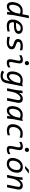

<svg xmlns="http://www.w3.org/2000/svg" viewBox="2554 -3290 941 6088"><g transform="rotate(90 3024.0 -245.5)"><path d="M326.2 -496.1Q361.3 -496.1 385.5 -493.2Q409.7 -490.2 431.2 -483.9L472.2 -689.9H557.1L463.9 -225.1Q461.9 -215.8 459.7 -200.7Q457.5 -185.5 454.6 -159.9Q451.7 -134.3 447.3 -95.5Q442.9 -56.6 437 0H356.9L369.1 -112.8Q335.4 -54.2 287.4 -22.7Q239.3 8.8 183.1 8.8Q147.9 8.8 121.8 -2.9Q95.7 -14.6 78.6 -36.4Q61.5 -58.1 53.2 -88.4Q44.9 -118.7 44.9 -155.8Q44.9 -226.1 63.2 -287.8Q81.5 -349.6 117.2 -396Q152.8 -442.4 205.3 -469.2Q257.8 -496.1 326.2 -496.1ZM130.9 -164.1Q130.9 -117.7 147 -91.3Q163.1 -64.9 199.2 -64.9Q220.2 -64.9 241.2 -74.7Q262.2 -84.5 282.2 -101.6Q302.2 -118.7 320.1 -141.8Q337.9 -165 352.8 -191.7Q367.7 -218.3 378.4 -247.3Q389.2 -276.4 395 -305.2L415 -405.8Q392.1 -415.5 367.9 -421.1Q343.8 -426.8 323.2 -426.8Q283.2 -426.8 253.4 -413.1Q223.6 -399.4 202.1 -377.4Q180.7 -355.5 167 -327.4Q153.3 -299.3 145.3 -270Q137.2 -240.7 134 -212.9Q130.9 -185.1 130.9 -164.1Z M690.9 -217.8Q688.5 -205.1 687.3 -193.8Q686 -182.6 686 -171.9Q686 -118.7 717.8 -90.3Q749.5 -62 815.9 -62Q858.9 -62 901.1 -68.4Q943.4 -74.7 976.6 -83V-13.2Q939.9 -3.4 894.3 2.7Q848.6 8.8 801.8 8.8Q698.2 8.8 648.9 -37.4Q599.6 -83.5 599.6 -170.9Q599.6 -238.3 620.6 -297.9Q641.6 -357.4 678.7 -402.1Q715.8 -446.8 766.8 -472.9Q817.9 -499 877.9 -499Q919.4 -499 951.9 -489.3Q984.4 -479.5 1006.8 -462.4Q1029.3 -445.3 1041 -422.1Q1052.7 -398.9 1052.7 -372.1Q1052.7 -336.9 1037.8 -308.6Q1022.9 -280.3 990.5 -260Q958 -239.7 906.7 -228.8Q855.5 -217.8 782.7 -217.8ZM781.7 -283.2Q835.9 -283.2 871.3 -289.8Q906.7 -296.4 927.5 -307.6Q948.2 -318.8 956.5 -333.5Q964.8 -348.1 964.8 -363.8Q964.8 -377.4 959.5 -389.6Q954.1 -401.9 942.6 -411.1Q931.2 -420.4 913.8 -425.8Q896.5 -431.2 873 -431.2Q841.3 -431.2 815.2 -420.7Q789.1 -410.2 768.1 -390.9Q747.1 -371.6 731 -344.2Q714.8 -316.9 703.6 -283.2Z M1573.7 -408.2Q1529.3 -418.5 1494.1 -423.3Q1459 -428.2 1431.6 -428.2Q1397.9 -428.2 1373.8 -422.9Q1349.6 -417.5 1334 -407.7Q1318.4 -397.9 1311 -384Q1303.7 -370.1 1303.7 -353Q1303.7 -340.8 1309.3 -331.3Q1314.9 -321.8 1327.1 -313.2Q1339.4 -304.7 1359.6 -296.4Q1379.9 -288.1 1409.7 -278.8Q1445.3 -267.1 1470.5 -254.6Q1495.6 -242.2 1511.7 -226.6Q1527.8 -210.9 1535.2 -191.9Q1542.5 -172.9 1542.5 -147.9Q1542.5 -109.9 1525.9 -80.6Q1509.3 -51.3 1479.5 -31.5Q1449.7 -11.7 1408 -1.5Q1366.2 8.8 1316.4 8.8Q1269.5 8.8 1227.3 4.9Q1185.1 1 1148.4 -7.8V-90.8Q1192.4 -76.7 1235.8 -69.8Q1279.3 -63 1321.8 -63Q1391.1 -63 1422.9 -82.5Q1454.6 -102.1 1454.6 -143.1Q1454.6 -153.8 1449.7 -162.8Q1444.8 -171.9 1433.1 -179.9Q1421.4 -188 1400.9 -196.3Q1380.4 -204.6 1348.6 -213.9Q1319.3 -222.7 1295.2 -233.6Q1271 -244.6 1253.4 -260Q1235.8 -275.4 1226.3 -296.1Q1216.8 -316.9 1216.8 -344.2Q1216.8 -377 1230 -405Q1243.2 -433.1 1270.8 -454.1Q1298.3 -475.1 1340.3 -487.1Q1382.3 -499 1439.5 -499Q1453.1 -499 1469.5 -498Q1485.8 -497.1 1503.4 -494.9Q1521 -492.7 1538.8 -489.7Q1556.6 -486.8 1573.7 -482.9Z M1914.6 -626Q1914.6 -641.1 1919.9 -653.8Q1925.3 -666.5 1934.8 -675.8Q1944.3 -685.1 1957 -690.4Q1969.7 -695.8 1984.4 -695.8Q1998.5 -695.8 2010.3 -690.7Q2022 -685.5 2030.5 -677Q2039.1 -668.5 2043.7 -656.7Q2048.3 -645 2048.3 -631.8Q2048.3 -616.7 2043 -604Q2037.6 -591.3 2028.1 -582Q2018.6 -572.8 2005.9 -567.4Q1993.2 -562 1978.5 -562Q1964.4 -562 1952.4 -567.1Q1940.4 -572.3 1932.1 -580.8Q1923.8 -589.4 1919.2 -601.1Q1914.6 -612.8 1914.6 -626ZM2116.2 -30.8Q2082.5 -12.2 2045.2 -1.7Q2007.8 8.8 1965.3 8.8Q1930.7 8.8 1907.2 -1Q1883.8 -10.7 1871.3 -32Q1858.9 -53.2 1857.4 -86.4Q1856 -119.6 1865.2 -167L1898.4 -331.1Q1904.3 -358.9 1904.1 -377.7Q1903.8 -396.5 1898.9 -407.7Q1894 -418.9 1884.5 -423.6Q1875 -428.2 1862.3 -428.2Q1829.1 -428.2 1796.9 -415.3Q1764.6 -402.3 1731.4 -383.8V-459Q1765.1 -477.5 1802.5 -488.3Q1839.8 -499 1882.3 -499Q1917 -499 1940.4 -489.3Q1963.9 -479.5 1976.3 -458.3Q1988.8 -437 1990.2 -403.8Q1991.7 -370.6 1982.4 -323.2L1949.2 -159.2Q1943.8 -130.9 1943.8 -112.3Q1943.8 -93.8 1949 -82.5Q1954.1 -71.3 1963.4 -66.7Q1972.7 -62 1985.4 -62Q2018.6 -62 2050.8 -75Q2083 -87.9 2116.2 -106Z M2531.2 9.8Q2538.6 -22 2546.6 -51.8Q2554.7 -81.5 2563 -107.9Q2548.3 -80.6 2528.6 -58.8Q2508.8 -37.1 2485.8 -22.2Q2462.9 -7.3 2436.5 0.7Q2410.2 8.8 2382.3 8.8Q2347.2 8.8 2321 -2.9Q2294.9 -14.6 2277.8 -36.4Q2260.7 -58.1 2252.4 -88.4Q2244.1 -118.7 2244.1 -155.8Q2244.1 -226.1 2262.5 -287.8Q2280.8 -349.6 2316.4 -396Q2352.1 -442.4 2404.5 -469.2Q2457 -496.1 2525.4 -496.1Q2557.1 -496.1 2585.9 -491.9Q2614.7 -487.8 2641.1 -480L2718.3 -499L2613.3 25.9Q2605.5 65.4 2589.1 98.1Q2572.8 130.9 2544.9 154.8Q2517.1 178.7 2476.6 191.9Q2436 205.1 2382.8 205.1Q2325.7 205.1 2283.7 189.9Q2241.7 174.8 2217.3 157.2L2260.3 94.7Q2288.1 113.8 2320.1 125.5Q2352.1 137.2 2390.1 137.2Q2428.2 137.2 2452.6 126.7Q2477.1 116.2 2492.4 98.6Q2507.8 81.1 2516.6 58.1Q2525.4 35.2 2531.2 9.8ZM2330.1 -164.1Q2330.1 -117.7 2346.2 -91.3Q2362.3 -64.9 2398.4 -64.9Q2419.4 -64.9 2440.4 -74.7Q2461.4 -84.5 2481.2 -101.6Q2501 -118.7 2519 -141.6Q2537.1 -164.6 2551.8 -190.7Q2566.4 -216.8 2577.1 -244.6Q2587.9 -272.5 2593.3 -299.8L2614.3 -405.8Q2591.3 -415.5 2567.1 -421.1Q2543 -426.8 2522.5 -426.8Q2482.4 -426.8 2452.6 -413.1Q2422.9 -399.4 2401.4 -377.4Q2379.9 -355.5 2366.2 -327.4Q2352.5 -299.3 2344.5 -270Q2336.4 -240.7 2333.3 -212.9Q2330.1 -185.1 2330.1 -164.1Z M2830.1 -265.1Q2832 -274.4 2834.2 -289.6Q2836.4 -304.7 2839.4 -330.3Q2842.3 -356 2846.7 -394.8Q2851.1 -433.6 2856.9 -490.2H2937L2924.8 -377Q2959 -436 3006.6 -467.5Q3054.2 -499 3109.9 -499Q3187.5 -499 3220 -452.1Q3252.4 -405.3 3233.9 -314L3170.9 0H3085.9L3148.9 -313Q3161.1 -372.6 3147.2 -399.2Q3133.3 -425.8 3094.2 -425.8Q3063 -425.8 3032 -404.3Q3001 -382.8 2974.1 -348.4Q2947.3 -314 2927.5 -271Q2907.7 -228 2898.9 -185.1L2861.8 0H2776.9Z M3625 -496.1Q3656.7 -496.1 3685.5 -491.9Q3714.4 -487.8 3740.7 -480L3817.9 -499L3762.7 -225.1Q3760.7 -215.8 3758.5 -200.7Q3756.3 -185.5 3753.4 -159.9Q3750.5 -134.3 3746.1 -95.5Q3741.7 -56.6 3735.8 0H3655.8L3668 -112.8Q3634.3 -54.2 3586.2 -22.7Q3538.1 8.8 3481.9 8.8Q3446.8 8.8 3420.7 -2.9Q3394.5 -14.6 3377.4 -36.4Q3360.4 -58.1 3352.1 -88.4Q3343.8 -118.7 3343.8 -155.8Q3343.8 -226.1 3362.1 -287.8Q3380.4 -349.6 3416 -396Q3451.7 -442.4 3504.2 -469.2Q3556.6 -496.1 3625 -496.1ZM3429.7 -164.1Q3429.7 -117.7 3445.8 -91.3Q3461.9 -64.9 3498 -64.9Q3519 -64.9 3540 -74.7Q3561 -84.5 3581.1 -101.6Q3601.1 -118.7 3618.9 -141.8Q3636.7 -165 3651.6 -191.7Q3666.5 -218.3 3677.2 -247.3Q3688 -276.4 3693.8 -305.2L3713.9 -405.8Q3690.9 -415.5 3666.7 -421.1Q3642.6 -426.8 3622.1 -426.8Q3582 -426.8 3552.2 -413.1Q3522.5 -399.4 3501 -377.4Q3479.5 -355.5 3465.8 -327.4Q3452.1 -299.3 3444.1 -270Q3436 -240.7 3432.9 -212.9Q3429.7 -185.1 3429.7 -164.1Z M4268.6 -20Q4227.5 -5.9 4192.4 0.5Q4157.2 6.8 4120.6 6.8Q4022.9 6.8 3970.2 -38.3Q3917.5 -83.5 3917.5 -173.8Q3917.5 -248 3940.9 -307.9Q3964.4 -367.7 4004.9 -409.7Q4045.4 -451.7 4099.6 -474.4Q4153.8 -497.1 4214.8 -497.1Q4250 -497.1 4285.4 -491.7Q4320.8 -486.3 4352.5 -474.1L4337.4 -397Q4310.5 -409.7 4276.4 -417.2Q4242.2 -424.8 4210.4 -424.8Q4161.1 -424.8 4123.3 -404.3Q4085.4 -383.8 4059.6 -349.9Q4033.7 -315.9 4020.3 -272.7Q4006.8 -229.5 4006.8 -184.1Q4006.8 -124.5 4039.1 -94.7Q4071.3 -64.9 4133.8 -64.9Q4166 -64.9 4201.4 -71.8Q4236.8 -78.6 4268.6 -91.8Z M4663.6 -626Q4663.6 -641.1 4668.9 -653.8Q4674.3 -666.5 4683.8 -675.8Q4693.4 -685.1 4706.1 -690.4Q4718.8 -695.8 4733.4 -695.8Q4747.6 -695.8 4759.3 -690.7Q4771 -685.5 4779.5 -677Q4788.1 -668.5 4792.7 -656.7Q4797.4 -645 4797.4 -631.8Q4797.4 -616.7 4792 -604Q4786.6 -591.3 4777.1 -582Q4767.6 -572.8 4754.9 -567.4Q4742.2 -562 4727.5 -562Q4713.4 -562 4701.4 -567.1Q4689.5 -572.3 4681.2 -580.8Q4672.9 -589.4 4668.2 -601.1Q4663.6 -612.8 4663.6 -626ZM4865.2 -30.8Q4831.5 -12.2 4794.2 -1.7Q4756.8 8.8 4714.4 8.8Q4679.7 8.8 4656.2 -1Q4632.8 -10.7 4620.4 -32Q4607.9 -53.2 4606.4 -86.4Q4605 -119.6 4614.3 -167L4647.5 -331.1Q4653.3 -358.9 4653.1 -377.7Q4652.8 -396.5 4647.9 -407.7Q4643.1 -418.9 4633.5 -423.6Q4624 -428.2 4611.3 -428.2Q4578.1 -428.2 4545.9 -415.3Q4513.7 -402.3 4480.5 -383.8V-459Q4514.2 -477.5 4551.5 -488.3Q4588.9 -499 4631.3 -499Q4666 -499 4689.5 -489.3Q4712.9 -479.5 4725.3 -458.3Q4737.8 -437 4739.3 -403.8Q4740.7 -370.6 4731.4 -323.2L4698.2 -159.2Q4692.9 -130.9 4692.9 -112.3Q4692.9 -93.8 4698 -82.5Q4703.1 -71.3 4712.4 -66.7Q4721.7 -62 4734.4 -62Q4767.6 -62 4799.8 -75Q4832 -87.9 4865.2 -106Z M5173.3 8.8Q5085.4 8.8 5036.4 -36.4Q4987.3 -81.5 4987.3 -171.9Q4987.3 -212.4 4995.8 -252.2Q5004.4 -292 5021 -328.4Q5037.6 -364.7 5062 -396Q5086.4 -427.2 5118.2 -450.2Q5149.9 -473.1 5188.2 -486.1Q5226.6 -499 5271.5 -499Q5315.4 -499 5349.9 -487.5Q5384.3 -476.1 5408 -453.4Q5431.6 -430.7 5444.3 -396.7Q5457 -362.8 5457 -317.9Q5457 -277.8 5448.5 -238Q5439.9 -198.2 5423.3 -161.9Q5406.7 -125.5 5382.3 -94.2Q5357.9 -63 5326.4 -40Q5294.9 -17.1 5256.3 -4.2Q5217.8 8.8 5173.3 8.8ZM5370.1 -309.1Q5370.1 -368.2 5342.3 -397.5Q5314.5 -426.8 5261.2 -426.8Q5231 -426.8 5205.1 -416.3Q5179.2 -405.8 5158.4 -387.5Q5137.7 -369.1 5121.8 -345Q5106 -320.8 5095.5 -293.7Q5085 -266.6 5079.6 -237.5Q5074.2 -208.5 5074.2 -181.2Q5074.2 -122.1 5102.1 -92.5Q5129.9 -63 5183.1 -63Q5213.9 -63 5239.5 -73.5Q5265.1 -84 5285.9 -102.3Q5306.6 -120.6 5322.5 -144.8Q5338.4 -168.9 5348.9 -196.3Q5359.4 -223.6 5364.7 -252.7Q5370.1 -281.7 5370.1 -309.1ZM5487.3 -689.9 5325.2 -571.8H5240.2L5364.3 -689.9ZM4948.2 -490.2Z M5579.1 -265.1Q5581.1 -274.4 5583.3 -289.6Q5585.4 -304.7 5588.4 -330.3Q5591.3 -356 5595.7 -394.8Q5600.1 -433.6 5606 -490.2H5686L5673.8 -377Q5708 -436 5755.6 -467.5Q5803.2 -499 5858.9 -499Q5936.5 -499 5969 -452.1Q6001.5 -405.3 5982.9 -314L5919.9 0H5835L5897.9 -313Q5910.2 -372.6 5896.2 -399.2Q5882.3 -425.8 5843.3 -425.8Q5812 -425.8 5781 -404.3Q5750 -382.8 5723.1 -348.4Q5696.3 -314 5676.5 -271Q5656.7 -228 5647.9 -185.1L5610.8 0H5525.9Z"/></g></svg>

Font: Code New Roman
Style: Italic
Weight: 400
Italic angle: -11°
Monospace: yes
Designer: Sam Radian
Foundry: Code New Roman
Version: Version 1.508 October 19, 2014